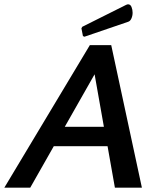

<svg xmlns="http://www.w3.org/2000/svg" viewBox="-72 -869 723 889"><path d="M585 0H460L426 -192H177L68 0H-52L344 -660H443ZM228 -282H409L366 -525ZM312 -702 305 -738 309 -745 511 -846Q517 -849 521 -849Q532 -849 537 -836.5Q542 -824 542 -810Q542 -796 536.5 -783.5Q531 -771 521 -768L319 -699Z"/></svg>

Font: Quattrocento Sans
Style: Bold Italic
Weight: 700
Designer: Pablo Impallari
Foundry: Pablo Impallari, Igino Marini, Brenda Gallo
Version: Version 2.000